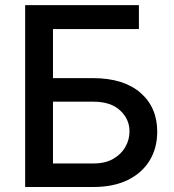

<svg xmlns="http://www.w3.org/2000/svg" viewBox="-20 -748 696 768"><path d="M80.6 0V-727.5H535.6V-631.8H191.9V-435.5H353Q474.6 -435.1 541.7 -377Q608.9 -318.8 608.9 -221.2Q608.9 -155.8 578.6 -106Q548.3 -56.2 491.2 -28.1Q434.1 0 353 0ZM191.9 -94.2H353Q399.4 -93.8 431.9 -112.1Q464.4 -130.4 481.2 -159.7Q498 -189 498 -222.7Q498 -271.5 460.4 -306.4Q422.9 -341.3 353 -341.3H191.9Z"/></svg>

Font: Inter Medium
Style: Regular
Weight: 500
Designer: Rasmus Andersson
Foundry: rsms
Version: Version 4.001;git-9221beed3